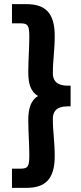

<svg xmlns="http://www.w3.org/2000/svg" viewBox="-20 -728 394 930"><path d="M38 182H107C198 182 245 141 245 29C245 -44 236 -89 236 -152C236 -183 248 -212 307 -213H322V-313H307C248 -314 236 -344 236 -373C236 -437 245 -482 245 -555C245 -667 198 -708 107 -708H38V-615H76C115 -615 122 -607 122 -550C122 -494 117 -443 117 -378C117 -321 129 -284 164 -263C131 -243 117 -205 117 -148C117 -83 122 -32 122 24C122 81 115 89 76 89H38Z"/></svg>

Font: Falling Sky
Style: Bd+
Weight: 400
Designer: Paul D. Hunt
Foundry: Adobe Systems Incorporated
Version: Version 1.02